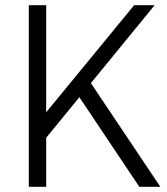

<svg xmlns="http://www.w3.org/2000/svg" viewBox="-20 -720 643 740"><path d="M131 -156 125 -247 497 -700H576ZM91 0V-700H158V0ZM517 0 266 -375 314 -424 598 0Z"/></svg>

Font: SUSE Thin Light
Style: Regular
Weight: 300
Version: Version 1.000